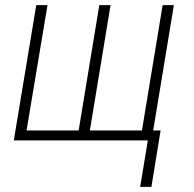

<svg xmlns="http://www.w3.org/2000/svg" viewBox="-20 -550 760 752"><path d="M529 182H573L609 -39H580L661 -530H617L536 -39H332L413 -530H369L288 -39H84L166 -530H122L34 0H559Z"/></svg>

Font: Iosevka Sparkle XLtObl
Style: Regular
Weight: 200
Italic angle: -9°
Designer: Belleve Invis
Foundry: Belleve Invis
Version: Version 4.5.0; ttfautohint (v1.8.3)